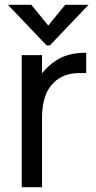

<svg xmlns="http://www.w3.org/2000/svg" viewBox="-20 -784 403 804"><path d="M71 0V-553H156V-477Q194 -523 237 -543Q280 -563 337 -563H341V-478H312Q245 -478 205 -438Q156 -391 156 -291V0ZM189 -594H175L13 -764H111L182 -677L253 -764H351Z"/></svg>

Font: Open Sauce One
Style: Regular
Weight: 400
Designer: Alfredo Marco Pradil
Foundry: Creative Sauce Fz LLC
Version: Version 1.477